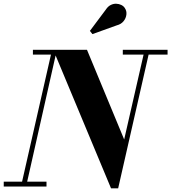

<svg xmlns="http://www.w3.org/2000/svg" viewBox="-58 -1023 938 1053"><path d="M551 10 234 -750H419L623 -258L735.5 -750H763L590 10ZM-37.5 0V-26.5H197V0ZM57 0 221.5 -723.5H122.5V-750H254L85 0ZM615.5 -723.5V-750H861V-723.5ZM449 -836 435 -853.5 522.5 -970.5Q534 -988 549 -995.5Q564 -1003 579.2 -1002.5Q594.5 -1002 607.2 -995.8Q620 -989.5 626.5 -979Q637.5 -963 635.2 -943Q633 -923 619.5 -906.5Q606 -890 582.5 -884Z"/></svg>

Font: Bodoni Moda 9pt
Style: Bold Italic
Weight: 700
Italic angle: -13°
Designer: Owen Earl
Foundry: indestructible type
Version: Version 2.004